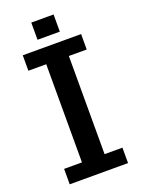

<svg xmlns="http://www.w3.org/2000/svg" viewBox="-167 -953 774 1051"><g transform="rotate(-20 220.0 -427.0)"><path d="M284.7 -778.8H154.8V-878.9H284.7ZM49.8 -636.7V-726.6H389.6V-636.7H285.6V-64.9H389.6V24.9H49.8V-64.9H153.8V-636.7Z"/></g></svg>

Font: BIZ UDPGothic
Style: Bold
Weight: 700
Designer: TypeBank Co., Ltd.
Foundry: Morisawa Inc.
Version: Version 1.051